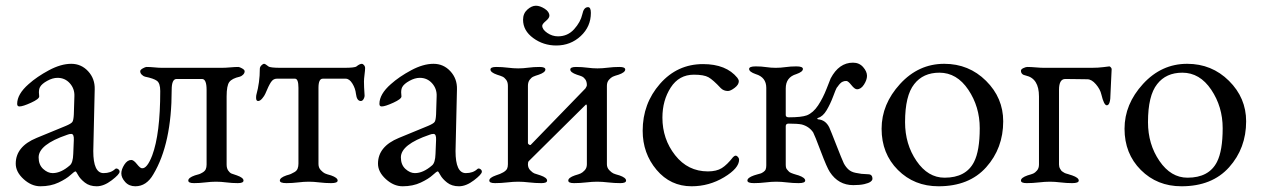

<svg xmlns="http://www.w3.org/2000/svg" viewBox="-20 -637 4410 671"><path d="M342 -32Q367 -32 382 -46Q386 -50 392 -46.5Q398 -43 398 -37Q398 -28 370.5 -7Q343 14 318 14Q293 14 276.5 1Q260 -12 253 -25Q246 -38 244 -38Q240 -38 226 -25Q212 -12 184.5 1Q157 14 121 14Q90 14 62.5 -11Q35 -36 35 -65Q35 -125 108 -155L210 -197Q229 -205 233 -211Q237 -217 238 -237L240 -301Q241 -327 224 -346Q207 -365 181 -365Q164 -365 145 -354.5Q126 -344 120 -333Q116 -326 116 -314Q116 -312 116.5 -307Q117 -302 117 -300Q117 -291 88.5 -278Q60 -265 48 -265Q40 -265 40 -274Q40 -308 80 -343Q109 -369 151 -391.5Q193 -414 229 -414Q264 -414 288 -388Q312 -362 311 -325L306 -109Q306 -32 342 -32ZM115 -87Q115 -61 131 -46.5Q147 -32 164 -32Q193 -32 224 -59Q235 -68 236 -99L238 -148Q239 -169 229 -169Q222 -169 215 -166Q115 -132 115 -87Z M476 -49Q494 -47 512 -94Q540 -169 540 -319Q540 -346 528.5 -354.5Q517 -363 487 -369Q482 -370 476 -375.5Q470 -381 470 -388Q470 -393 479 -398Q488 -403 492 -403Q505 -403 520 -401.5Q535 -400 546 -400H755Q768 -400 784.5 -401.5Q801 -403 813 -403Q817 -403 826 -398Q835 -393 835 -388Q835 -381 829 -375.5Q823 -370 818 -369Q791 -363 781.5 -350.5Q772 -338 772 -300V-62Q772 -49 777.5 -41Q783 -33 789 -30.5Q795 -28 808 -24Q831 -16 831 -6Q831 3 811 3Q791 3 771.5 0.5Q752 -2 735 -2Q718 -2 697.5 0.5Q677 3 658 3Q638 3 638 -6Q638 -16 661 -24Q672 -27 676.5 -28.5Q681 -30 688.5 -34.5Q696 -39 699 -45.5Q702 -52 702 -62V-323Q702 -361 686 -361H597Q580 -361 580 -323Q580 -135 516 -28Q492 14 453 14Q431 14 417.5 -1Q404 -16 404 -31Q404 -45 414.5 -61.5Q425 -78 439 -78Q447 -78 458.5 -63.5Q470 -49 476 -49Z M1183 -400Q1220 -400 1226 -405Q1237 -414 1245 -414Q1248 -414 1252 -409.5Q1256 -405 1256 -399Q1256 -392 1254 -376.5Q1252 -361 1252 -352Q1252 -334 1254 -306Q1255 -299 1251 -291.5Q1247 -284 1241 -284Q1227 -284 1224 -309Q1222 -328 1211.5 -345Q1201 -362 1188 -362H1108Q1093 -362 1093 -330V-64Q1093 -51 1101 -42.5Q1109 -34 1115.5 -31Q1122 -28 1137 -24Q1160 -16 1160 -6Q1160 3 1137 3Q1117 3 1096.5 0.5Q1076 -2 1059 -2Q1042 -2 1021.5 0.5Q1001 3 981 3Q958 3 958 -6Q958 -16 981 -24Q992 -27 996.5 -29Q1001 -31 1009 -35.5Q1017 -40 1020 -47.5Q1023 -55 1023 -65V-330Q1023 -362 1011 -362H947Q935 -362 927 -350Q919 -338 907 -309Q904 -302 896.5 -293Q889 -284 882 -284Q875 -284 875 -295Q875 -303 876 -306Q888 -349 888 -396Q888 -403 893.5 -408.5Q899 -414 903 -414Q907 -414 918 -405Q924 -400 961 -400Z M1608 -32Q1633 -32 1648 -46Q1652 -50 1658 -46.5Q1664 -43 1664 -37Q1664 -28 1636.5 -7Q1609 14 1584 14Q1559 14 1542.5 1Q1526 -12 1519 -25Q1512 -38 1510 -38Q1506 -38 1492 -25Q1478 -12 1450.5 1Q1423 14 1387 14Q1356 14 1328.5 -11Q1301 -36 1301 -65Q1301 -125 1374 -155L1476 -197Q1495 -205 1499 -211Q1503 -217 1504 -237L1506 -301Q1507 -327 1490 -346Q1473 -365 1447 -365Q1430 -365 1411 -354.5Q1392 -344 1386 -333Q1382 -326 1382 -314Q1382 -312 1382.5 -307Q1383 -302 1383 -300Q1383 -291 1354.5 -278Q1326 -265 1314 -265Q1306 -265 1306 -274Q1306 -308 1346 -343Q1375 -369 1417 -391.5Q1459 -414 1495 -414Q1530 -414 1554 -388Q1578 -362 1577 -325L1572 -109Q1572 -32 1608 -32ZM1381 -87Q1381 -61 1397 -46.5Q1413 -32 1430 -32Q1459 -32 1490 -59Q1501 -68 1502 -99L1504 -148Q1505 -169 1495 -169Q1488 -169 1481 -166Q1381 -132 1381 -87Z M1930 -510Q1964 -510 1986.5 -535Q2009 -560 2015 -587Q2020 -612 2035 -612Q2045 -612 2045 -592Q2045 -544 2009.5 -511Q1974 -478 1924 -478Q1879 -478 1843.5 -504Q1808 -530 1808 -568Q1808 -590 1823 -603.5Q1838 -617 1853 -617Q1867 -617 1883.5 -606.5Q1900 -596 1900 -582Q1900 -574 1887.5 -563.5Q1875 -553 1875 -547Q1875 -534 1892.5 -522Q1910 -510 1930 -510ZM2031 -339Q2031 -352 2025.5 -359.5Q2020 -367 2014.5 -369.5Q2009 -372 1996 -376Q1973 -384 1973 -394Q1973 -403 1993 -403Q2014 -403 2032.5 -400.5Q2051 -398 2068 -398Q2085 -398 2104.5 -400.5Q2124 -403 2145 -403Q2165 -403 2165 -394Q2165 -384 2142 -376Q2128 -372 2121.5 -369Q2115 -366 2108 -358Q2101 -350 2101 -337V-63Q2101 -51 2109 -42.5Q2117 -34 2123.5 -31Q2130 -28 2145 -24Q2168 -16 2168 -6Q2168 3 2148 3Q2127 3 2105.5 0.5Q2084 -2 2067 -2Q2050 -2 2028.5 0.5Q2007 3 1986 3Q1966 3 1966 -6Q1966 -16 1989 -24Q2003 -28 2009.5 -31Q2016 -34 2023.5 -42Q2031 -50 2031 -63V-266Q2031 -270 2029 -272L2027 -271L1828 -74Q1825 -71 1825 -63Q1825 -50 1833.5 -41.5Q1842 -33 1847.5 -31Q1853 -29 1869 -24Q1892 -16 1892 -6Q1892 3 1872 3Q1851 3 1829.5 0.5Q1808 -2 1791 -2Q1774 -2 1752.5 0.5Q1731 3 1710 3Q1690 3 1690 -6Q1690 -16 1713 -24Q1745 -34 1752 -47Q1755 -53 1755 -63V-337Q1755 -350 1749 -358Q1743 -366 1736.5 -369Q1730 -372 1717 -376Q1694 -384 1694 -394Q1694 -403 1714 -403Q1735 -403 1754.5 -400.5Q1774 -398 1791 -398Q1808 -398 1826.5 -400.5Q1845 -403 1866 -403Q1886 -403 1886 -394Q1886 -384 1863 -376Q1850 -372 1843.5 -369Q1837 -366 1831 -358Q1825 -350 1825 -337V-137Q1825 -134 1829 -131.5Q1833 -129 1835 -131L2026 -328Q2031 -336 2031 -339Z M2524 -319Q2509 -319 2499 -329Q2472 -358 2456 -367Q2440 -376 2405 -376Q2353 -376 2324 -331Q2295 -286 2295 -226Q2295 -151 2339.5 -94.5Q2384 -38 2454 -38Q2484 -38 2502.5 -49.5Q2521 -61 2542 -88Q2547 -93 2551 -93Q2555 -93 2559 -88.5Q2563 -84 2563 -79Q2563 -49 2510.5 -17.5Q2458 14 2397 14Q2323 14 2274.5 -43.5Q2226 -101 2226 -180Q2226 -275 2286.5 -344Q2347 -413 2437 -413Q2518 -413 2557 -365Q2562 -358 2562 -353Q2562 -341 2547.5 -330Q2533 -319 2524 -319Z M2658 -330Q2658 -367 2621 -378Q2598 -386 2598 -396Q2598 -405 2621 -405Q2641 -405 2657.5 -402.5Q2674 -400 2691 -400Q2708 -400 2725.5 -402.5Q2743 -405 2763 -405Q2786 -405 2786 -396Q2786 -386 2763 -378Q2726 -367 2726 -328V-235Q2726 -227 2737 -227Q2781 -227 2800 -234Q2822 -243 2839 -268.5Q2856 -294 2869 -327.5Q2882 -361 2883 -363Q2912 -418 2961 -418Q2983 -418 2996.5 -402.5Q3010 -387 3010 -372Q3010 -358 2999.5 -341.5Q2989 -325 2975 -325Q2967 -325 2955.5 -339.5Q2944 -354 2938 -354Q2934 -354 2931 -353.5Q2928 -353 2925 -351.5Q2922 -350 2920.5 -349Q2919 -348 2916 -345Q2913 -342 2912 -340.5Q2911 -339 2908 -335Q2905 -331 2904 -330Q2901 -325 2891.5 -299.5Q2882 -274 2869 -252Q2856 -230 2839 -225Q2833 -222 2839 -220Q2865 -218 2878 -192Q2883 -181 2902.5 -131Q2922 -81 2929 -66Q2936 -53 2945.5 -44.5Q2955 -36 2970 -33Q2985 -30 2990.5 -29.5Q2996 -29 3014 -28Q3029 -28 3029 -12Q3029 -7 3022.5 -2Q3016 3 3000.5 6.5Q2985 10 2962 10Q2910 10 2880 -36Q2870 -51 2848.5 -108Q2827 -165 2822 -174Q2808 -195 2782 -202Q2767 -205 2736 -205Q2726 -205 2726 -196V-62Q2726 -56 2727 -51.5Q2728 -47 2731.5 -43.5Q2735 -40 2737 -37.5Q2739 -35 2745 -32.5Q2751 -30 2753 -29.5Q2755 -29 2762.5 -26.5Q2770 -24 2771 -24Q2794 -16 2794 -6Q2794 3 2771 3Q2751 3 2730.5 0.5Q2710 -2 2693 -2Q2676 -2 2655.5 0.5Q2635 3 2615 3Q2592 3 2592 -6Q2592 -16 2615 -24Q2617 -25 2626.5 -27.5Q2636 -30 2639 -31Q2642 -32 2648 -36Q2654 -40 2656 -45.5Q2658 -51 2658 -59Z M3280 -414Q3366 -414 3426 -354.5Q3486 -295 3486 -213Q3486 -119 3426.5 -52.5Q3367 14 3260 14Q3175 14 3118 -43Q3061 -100 3061 -187Q3061 -273 3125.5 -343.5Q3190 -414 3280 -414ZM3263 -383Q3206 -383 3175 -343Q3143 -303 3143 -210Q3143 -133 3183 -74.5Q3223 -16 3281 -16Q3356 -16 3384 -71Q3404 -110 3404 -189Q3404 -264 3364 -323.5Q3324 -383 3263 -383Z M3681 -62Q3681 -58 3682 -54Q3683 -50 3685 -47Q3687 -44 3688.5 -41.5Q3690 -39 3693.5 -37Q3697 -35 3699 -33.5Q3701 -32 3706 -30.5Q3711 -29 3713 -28.5Q3715 -28 3720.5 -26Q3726 -24 3727 -24Q3750 -16 3750 -6Q3750 3 3727 3Q3707 3 3686.5 0.5Q3666 -2 3649 -2Q3632 -2 3610.5 0.5Q3589 3 3568 3Q3548 3 3548 -6Q3548 -16 3571 -24Q3585 -28 3591 -30.5Q3597 -33 3604 -41Q3611 -49 3611 -62V-300Q3611 -363 3565 -373Q3548 -376 3548 -390Q3548 -395 3556.5 -399Q3565 -403 3570 -403Q3583 -403 3600 -401.5Q3617 -400 3628 -400H3795Q3818 -400 3837 -402.5Q3856 -405 3857 -405Q3858 -405 3859.5 -404Q3861 -403 3863 -400.5Q3865 -398 3865 -395Q3865 -386 3863 -353.5Q3861 -321 3861 -310Q3861 -269 3848 -269Q3838 -269 3829 -307Q3825 -325 3810 -342.5Q3795 -360 3780 -360Q3774 -360 3744 -360.5Q3714 -361 3703 -361Q3681 -361 3681 -323Z M4129 -414Q4215 -414 4275 -354.5Q4335 -295 4335 -213Q4335 -119 4275.5 -52.5Q4216 14 4109 14Q4024 14 3967 -43Q3910 -100 3910 -187Q3910 -273 3974.5 -343.5Q4039 -414 4129 -414ZM4112 -383Q4055 -383 4024 -343Q3992 -303 3992 -210Q3992 -133 4032 -74.5Q4072 -16 4130 -16Q4205 -16 4233 -71Q4253 -110 4253 -189Q4253 -264 4213 -323.5Q4173 -383 4112 -383Z"/></svg>

Font: EB Garamond SC 12
Style: Regular
Weight: 400
Version: Version 0.016 ; ttfautohint (v0.97) -l 8 -r 50 -G 200 -x 0 -